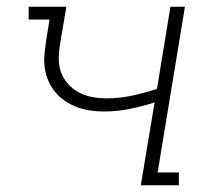

<svg xmlns="http://www.w3.org/2000/svg" viewBox="-20 -550 640 570"><path d="M398 0 439 -246Q402 -234 364.5 -226.5Q327 -219 289 -219Q268 -219 247.5 -222Q227 -225 208.5 -232Q190 -239 173.5 -250Q157 -261 144.5 -276Q132 -291 124 -309Q116 -327 113 -347Q110 -367 112 -388Q114 -409 117 -430L127 -492H65V-530H177L159 -424Q155 -402 154.5 -379.5Q154 -357 160.5 -337.5Q167 -318 181 -302Q195 -286 213.5 -276Q232 -266 253 -262Q274 -258 296 -258Q334 -258 371.5 -266Q409 -274 446 -286L486 -530H529L448 -38H511V0Z"/></svg>

Font: Iosevka Slab XLtEx
Style: Italic
Weight: 200
Width: 7
Italic angle: -9°
Monospace: yes
Designer: Belleve Invis
Foundry: Belleve Invis
Version: Version 11.1.0; ttfautohint (v1.8.3)